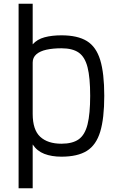

<svg xmlns="http://www.w3.org/2000/svg" viewBox="-20 -820 640 1022"><path d="M79 182V-800H154V-584Q178 -611 217 -621.5Q256 -632 307 -632Q393 -632 442.5 -601.5Q492 -571 513.5 -500.5Q535 -430 535 -310Q535 -190 513.5 -119Q492 -48 442.5 -17Q393 14 307 14Q255 14 216 -1Q177 -16 154 -51V182ZM307 -55Q366 -55 399 -78.5Q432 -102 446 -158Q460 -214 460 -310Q460 -407 446 -462Q432 -517 399 -540Q366 -563 307 -563Q262 -563 227.5 -555.5Q193 -548 173.5 -531Q154 -514 154 -487V-214Q154 -129 194 -92Q234 -55 307 -55Z"/></svg>

Font: Victor Mono Thin
Style: Regular
Weight: 400
Monospace: yes
Version: Version 1.561;gftools[0.9.30]